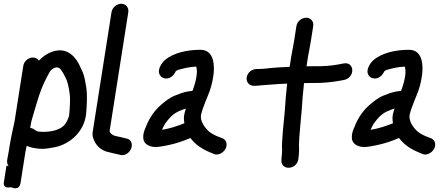

<svg xmlns="http://www.w3.org/2000/svg" viewBox="-23 -785 2350 1018"><path d="M137.1 -106.7C139.1 -117 140.9 -127 142.9 -139.3C145.1 -149.5 149.1 -161.4 151.8 -171.2C162 -209.4 172.7 -240 184.7 -280C202.2 -331.4 217.8 -362.9 241.6 -405.7C249.3 -416.8 260.2 -425.1 276 -428C282 -427.6 290.4 -424.9 291.7 -424C305.7 -412.2 318.7 -386.2 330.8 -359.5C339.2 -337.2 346.4 -297.6 348.3 -266.6L347.9 -236C347.6 -216.8 345.6 -198.3 344 -177.6C343.4 -164.7 335.7 -150.4 329.1 -137.4C308.9 -98.3 251.1 -81.5 183.8 -86.9C172.9 -88.2 167.8 -92.1 155.6 -100.5C149.6 -104.3 143.9 -106.1 137.1 -106.7ZM11.2 94 -2.9 184C-5.5 200 6.3 209.7 19.5 209L37.4 208C37.4 208 78.8 230.4 86.1 184L111.6 21.6C113.5 12.4 116.1 -0.5 118.5 -11.8C138.8 -2.5 161.9 2 190.8 3.9C218.3 5.7 247.3 -0.8 267.6 -4.5C349.5 -21.2 425.8 -88.6 434.2 -186C437.3 -233.9 440.7 -277.4 434.4 -321.5L427.5 -360.9C421.5 -394.5 411.2 -411.1 399.9 -436C382.9 -473.5 338.3 -540.3 254.2 -511C225.3 -500.9 202.3 -484.3 183.8 -463.7C177.6 -472.4 165.9 -480 151.5 -480C127.2 -480 104.4 -460.3 100.5 -436L54.5 -143C42.8 -93 32.2 -39.5 23.2 18L22.3 23.3C19.9 34.9 17.4 48.2 15.7 59C13.8 71 13 82.7 22.3 94Z M568.2 -720 468.2 -84C465.9 -69.2 469.4 -55.4 475 -42.5C487.7 -11.3 515.5 15.6 557.1 22.6C568.5 25 585 30.3 603.8 33.5L614.2 36.3C642.2 43.5 665.5 21 672.6 2.4C679.4 -15.4 677.5 -45 647.7 -50.6L636 -53.4C623.3 -56.4 605.1 -61 587.1 -64.5C573.7 -67.8 561.8 -77.4 557.9 -88.7L657.2 -720C661 -744.1 645 -765 619.8 -765C594.6 -765 572 -744.1 568.2 -720Z M736.9 -50C740.2 -17.7 775.6 -2.4 813.3 -6.1C824.3 -6.9 842.5 -9.9 864.5 -14.5C909.5 -23.5 948.5 -36.8 986.7 -53.4C1013.9 -16 1054.1 8.9 1101.8 27.4L1110.8 31.2C1138.7 43.1 1168.8 18 1175.6 -2.5C1183.8 -27.5 1173.2 -45.9 1153.8 -52.9L1144.1 -56.6C1120.2 -65 1099.1 -75.8 1082.6 -89.6C1062.1 -109.4 1038.1 -141.7 1042.5 -175C1048.8 -200.5 1056.7 -222.7 1067.4 -248.9L1080.3 -280.6C1094 -312.4 1102.1 -343.9 1107.9 -381C1115.4 -428.9 1116.3 -521 1039.9 -521C972.8 -521 898 -506.7 850.5 -465.7C835.9 -453.1 802.7 -409.3 829.9 -380.1C835.6 -373.9 843.8 -370.4 852.2 -369.2C881.5 -365.2 901 -389.1 908.1 -406.3C913.7 -410.7 916.3 -412.7 920.7 -414.2C950.7 -422.7 983.1 -430.8 1017.5 -431.9C1020.9 -418.5 1022.3 -402.6 1019.1 -382C1014.1 -350.3 1007.2 -329.2 997.4 -303.2C991 -302.4 984.6 -301.6 978.2 -300.8C950 -297.4 926.8 -286.9 904.2 -278.1C875.1 -266.8 849.4 -245.2 830.3 -228.7C796.6 -199.5 767.9 -159.3 750.3 -111.5C745.3 -101.2 734.1 -76.6 736.9 -50ZM962.7 -209.3C959.9 -201 956.9 -191 954.3 -179.6C950.5 -162.3 952.1 -146.3 954.7 -131.4C919.5 -117.5 875.9 -102.5 835.7 -96.8C840.6 -107.2 846.8 -120.6 852.5 -129.4C873.2 -158.7 897.5 -184.3 926.8 -196.1C941.7 -202.2 950.5 -206 962.7 -209.3Z M1322.9 -330H1329.9C1337.6 -330 1345.3 -330.7 1355.8 -332.1C1402.1 -335 1449.9 -340.2 1499.5 -341.7C1493.8 -293.5 1490.2 -245.2 1486.9 -196C1484.2 -165.4 1468.4 -22.8 1472.8 8.2C1473.6 13.9 1470.7 46.7 1469.8 52C1469.7 52.6 1469.6 53.7 1469.6 54.5L1469 64.8C1467.2 120.9 1549.8 115.9 1558.6 60C1561.8 39.2 1564.2 4.7 1562 -16.8C1561.4 -41.9 1574.2 -172.8 1576.8 -203C1580 -251.2 1583.3 -296.2 1589 -344.5C1605.2 -344.8 1619.9 -345 1636.9 -345C1683 -343.8 1736.4 -349.4 1775.7 -356.4L1802.5 -361.4C1803.1 -361.5 1804.1 -361.8 1804.8 -362C1862.4 -377.7 1855.8 -460.4 1797.9 -448.4L1771.9 -443.5C1739 -437.1 1691.8 -432.8 1651.6 -434C1634.3 -434 1620.4 -433.9 1602.2 -433.5L1605 -451.3C1610.5 -493.8 1618.4 -523.9 1624.7 -564L1637.7 -647C1641.5 -671.3 1624.9 -691 1600.6 -691C1577.6 -691 1552.8 -673 1548.7 -647L1535.7 -564C1529.8 -526.6 1522.1 -497.6 1515.9 -450.7L1512.7 -430.5C1495.6 -429.8 1473.8 -428.6 1460.2 -428C1415.9 -426.1 1380.8 -419 1343.9 -419H1336.9C1313.8 -419 1289.1 -401 1285 -375C1281.1 -350.2 1298.1 -330 1322.9 -330Z M1842.9 -50C1846.2 -17.7 1881.6 -2.4 1919.3 -6.1C1930.3 -6.9 1948.5 -9.9 1970.5 -14.5C2015.5 -23.5 2054.5 -36.8 2092.7 -53.4C2119.9 -16 2160.1 8.9 2207.8 27.4L2216.8 31.2C2244.7 43.1 2274.8 18 2281.6 -2.5C2289.8 -27.5 2279.2 -45.9 2259.8 -52.9L2250.1 -56.6C2226.2 -65 2205.1 -75.8 2188.6 -89.6C2168.1 -109.4 2144.1 -141.7 2148.5 -175C2154.8 -200.5 2162.7 -222.7 2173.4 -248.9L2186.3 -280.6C2200 -312.4 2208.1 -343.9 2213.9 -381C2221.4 -428.9 2222.3 -521 2145.9 -521C2078.8 -521 2004 -506.7 1956.5 -465.7C1941.9 -453.1 1908.7 -409.3 1935.9 -380.1C1941.6 -373.9 1949.8 -370.4 1958.2 -369.2C1987.5 -365.2 2007 -389.1 2014.1 -406.3C2019.7 -410.7 2022.3 -412.7 2026.7 -414.2C2056.7 -422.7 2089.1 -430.8 2123.5 -431.9C2126.9 -418.5 2128.3 -402.6 2125.1 -382C2120.1 -350.3 2113.2 -329.2 2103.4 -303.2C2097 -302.4 2090.6 -301.6 2084.2 -300.8C2056 -297.4 2032.8 -286.9 2010.2 -278.1C1981.1 -266.8 1955.4 -245.2 1936.3 -228.7C1902.6 -199.5 1873.9 -159.3 1856.3 -111.5C1851.3 -101.2 1840.1 -76.6 1842.9 -50ZM2068.7 -209.3C2065.9 -201 2062.9 -191 2060.3 -179.6C2056.5 -162.3 2058.1 -146.3 2060.7 -131.4C2025.5 -117.5 1981.9 -102.5 1941.7 -96.8C1946.6 -107.2 1952.8 -120.6 1958.5 -129.4C1979.2 -158.7 2003.5 -184.3 2032.8 -196.1C2047.7 -202.2 2056.5 -206 2068.7 -209.3Z"/></svg>

Font: Just Breathe
Style: BdObl3
Weight: 400
Foundry: Cannot Into Space Fonts
Version: Version 0.72